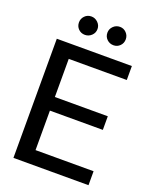

<svg xmlns="http://www.w3.org/2000/svg" viewBox="-160 -971 851 1060"><g transform="rotate(20 265.0 -440.5)"><path d="M52 0V-700H493V-618H152V-394H463V-314H152V-82H493V0ZM190 -773Q167 -773 151.5 -788.5Q136 -804 136 -827Q136 -849 151.5 -865Q167 -881 190 -881Q212 -881 228.5 -865Q245 -849 245 -827Q245 -804 228.5 -788.5Q212 -773 190 -773ZM358 -773Q335 -773 319 -788.5Q303 -804 303 -827Q303 -849 319 -865Q335 -881 358 -881Q380 -881 395.5 -865Q411 -849 411 -827Q411 -804 395.5 -788.5Q380 -773 358 -773Z"/></g></svg>

Font: DM Sans 9pt 36pt Medium
Style: Regular
Weight: 500
Version: Version 4.004;gftools[0.9.30]